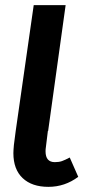

<svg xmlns="http://www.w3.org/2000/svg" viewBox="-20 -711 353 746"><path d="M284 -24Q232 15 168 15Q104 15 68 -19Q32 -53 32 -116Q32 -126 34 -148L41 -202L111 -691H235L167 -202H166L158 -137Q157 -132 157 -123Q157 -81 193 -81Q209 -81 220.5 -85Q232 -89 251 -99Z"/></svg>

Font: Fira Sans Extra Condensed Medium
Style: Italic
Weight: 500
Width: 3
Italic angle: -8°
Designer: Carrois Corporate & Edenspiekermann AG
Foundry: Carrois Corporate GbR & Edenspiekermann AG
Version: Version 4.203